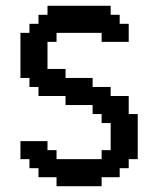

<svg xmlns="http://www.w3.org/2000/svg" viewBox="-20 -645 543 665"><path d="M175.8 0V-31.2H113.3V-62.5H82V-93.8H50.8V-156.2H144.5V-125H175.8V-93.8H332V-125H363.3V-218.8H332V-250H300.8V-281.2H207V-312.5H113.3V-343.8H82V-375H50.8V-531.2H82V-562.5H113.3V-593.8H144.5V-625H363.3V-593.8H394.5V-562.5H425.8V-500H332V-531.2H175.8V-500H144.5V-406.2H207V-375H300.8V-343.8H363.3V-312.5H425.8V-250H457V-93.8H425.8V-62.5H394.5V-31.2H332V0Z"/></svg>

Font: Terminal Grotesque
Style: Regular
Weight: 400
Designer: Raphaël Bastide
Foundry: http://raphaelbastide.com
Version: Version 1.0